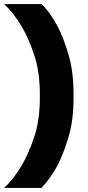

<svg xmlns="http://www.w3.org/2000/svg" viewBox="-30 -720 430 940"><path d="M330 -260V-240Q330 -131 305.5 -49Q281 33 252 89Q235 121 215 149Q195 177 173 200H-10Q15 177 36.5 149Q58 121 77 89Q110 33 137.5 -49Q165 -131 165 -240V-260Q165 -369 137.5 -451Q110 -533 77 -589Q58 -621 36.5 -649Q15 -677 -10 -700H174Q197 -677 216.5 -649Q236 -621 253 -589Q282 -533 306 -451Q330 -369 330 -260Z"/></svg>

Font: Golos Text ExtraBold
Style: Regular
Weight: 800
Designer: A.Korolkova, Vitaly Kuzmin
Foundry: ParaType Ltd
Version: Version 2.004